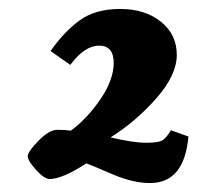

<svg xmlns="http://www.w3.org/2000/svg" viewBox="-20 -754 441 429"><path d="M315 -345Q277 -345 230.5 -365Q184 -385 173 -389Q119 -354 91 -354Q79 -354 60.5 -374.5Q42 -395 42 -405Q42 -415 66 -439.5Q90 -464 108 -464Q126 -464 138 -462Q173 -487 203.5 -531Q234 -575 234 -613.5Q234 -652 201.5 -652Q169 -652 137 -609L93 -640Q123 -683 158 -708.5Q193 -734 248.5 -734Q304 -734 339.5 -705.5Q375 -677 375 -631.5Q375 -586 329 -534Q283 -482 227 -447Q278 -435 307 -435Q336 -435 344.5 -441.5Q353 -448 362 -463L401 -449Q392 -345 315 -345Z"/></svg>

Font: Oleo Script
Style: Bold
Weight: 700
Designer: Soytutype
Foundry: Soytutype
Version: Version 1.002